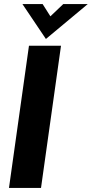

<svg xmlns="http://www.w3.org/2000/svg" viewBox="-20 -921 450 941"><path d="M24 0H181L279 -697H122ZM90 -901 205 -730 410 -901H290L227 -841L189 -901Z"/></svg>

Font: HK Grotesk Black
Style: Italic
Weight: 900
Italic angle: -16°
Designer: Alfredo Marco Pradil
Foundry: Hanken Design Co.
Version: Version 3.001;FEAKit 1.0